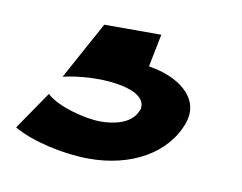

<svg xmlns="http://www.w3.org/2000/svg" viewBox="-54 -66 438 348"><g transform="rotate(10 165.5 108.0)"><path d="M-12 197C22 217 81 230 128 230C205 230 269 195 290 135C307 84 255 54 209 47L206 46L218 -14H113L55 92C115 78 204 84 205 120C205 123 205 126 203 129C193 154 160 160 137 160C109 160 57 147 36 127Z"/></g></svg>

Font: Charger EcoBold
Style: Obl
Weight: 1000
Designer: Jasper
Foundry: Cannot Into Space Fonts
Version: Version 1.1